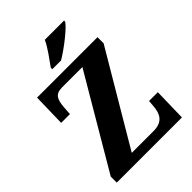

<svg xmlns="http://www.w3.org/2000/svg" viewBox="-262 -1054 1177 1177"><g transform="rotate(-45 326.5 -465.5)"><path d="M253 -784V-771H329C392 -808 492 -886 515 -921V-931H348C329 -886 281 -824 253 -784ZM41 0H606L611 -214H535L531 -168C526 -117 509 -64 424 -64H235L588 -661V-714H64L59 -500H135L139 -557C144 -614 155 -650 216 -650H393L41 -52Z"/></g></svg>

Font: Noto Serif Sinhala SemiCondensed ExtraBold
Style: Regular
Weight: 800
Width: 4
Designer: Jelle Bosma - Monotype Design Team
Foundry: Monotype Imaging Inc.
Version: Version 2.007